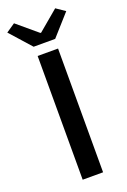

<svg xmlns="http://www.w3.org/2000/svg" viewBox="-178 -901 634 955"><g transform="rotate(-20 139.0 -424.0)"><path d="M-17 -816 82 -705H196L295 -816L248 -848L141 -758H137L30 -848ZM85 -655V0H193V-655Z"/></g></svg>

Font: Cambridge Sans Medium
Style: Regular
Weight: 500
Version: Version 2.020;PS 002.020;hotconv 1.0.88;makeotf.lib2.5.64775